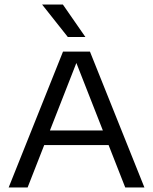

<svg xmlns="http://www.w3.org/2000/svg" viewBox="-20 -821 670 841"><path d="M18 0 256 -595H374L612.5 0H528.5L308.5 -560.5H320.5L101 0ZM152 -185.5 172 -249.5H458L477.5 -185.5ZM277 -659 164.5 -801H255.5L354 -659Z"/></svg>

Font: Encode Sans SC SemiExpanded
Style: Regular
Weight: 400
Width: 6
Designer: Multiple Designers
Foundry: Impallari Type
Version: Version 3.002